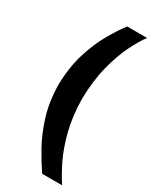

<svg xmlns="http://www.w3.org/2000/svg" viewBox="-231 -828 836 1034"><g transform="rotate(30 186.5 -311.0)"><path d="M231 147Q198 99 160.5 32.5Q123 -34 96 -120Q69 -206 67 -311Q69 -421 96 -508.5Q123 -596 160.5 -661Q198 -726 231 -769H355Q327 -733 295 -668.5Q263 -604 240 -514Q217 -424 215 -309Q217 -200 239.5 -113Q262 -26 294 39Q326 104 355 147Z"/></g></svg>

Font: Panamera
Style: Bold
Weight: 700
Designer: Bastien Sozeau
Foundry: NBR — Bastien Sozeau
Version: Version 3.002; ttfautohint (v1.8.4.7-5d5b);gftools[0.9.33]